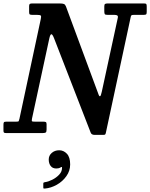

<svg xmlns="http://www.w3.org/2000/svg" viewBox="-67 -770 869 1111"><path d="M147 -684H120.5Q109.5 -684 105.5 -686.5Q101.5 -689 101.5 -700V-734Q101.5 -744 105.2 -747Q109 -750 118.5 -750H278.5Q295.5 -750 303 -746.8Q310.5 -743.5 314.5 -733L498 -237.5Q502 -227 504.5 -220Q507 -213 511.5 -213Q516.5 -213 522 -239L614.5 -666Q617 -676.5 612 -680.2Q607 -684 595 -684H556Q542.5 -684 539.5 -688Q536.5 -692 536.5 -705.5V-732.5Q536.5 -744 540.8 -747Q545 -750 555.5 -750H766Q777 -750 779.5 -746.5Q782 -743 782 -731.5V-701.5Q782 -690.5 779 -687.2Q776 -684 764.5 -684H709Q696 -684 693.2 -681.2Q690.5 -678.5 688.5 -667.5L545.5 -1.5Q544 5 541.8 7.8Q539.5 10.5 531 10.5H480Q461.5 10.5 457 -4.5L245.5 -549.5Q236.5 -572 230.5 -572Q223.5 -572 218 -546L118 -83Q115.5 -69.5 118.8 -67.8Q122 -66 137 -66H184Q193 -66 197.8 -63.8Q202.5 -61.5 202.5 -51.5V-20.5Q202.5 -6 197.2 -3Q192 0 178.5 0H-30Q-40.5 0 -43.8 -2.5Q-47 -5 -47 -15V-47.5Q-47 -58.5 -44.5 -62.2Q-42 -66 -31 -66H26.5Q39.5 -66 41.2 -69Q43 -72 45.5 -82.5L169 -660Q172.5 -675 169.2 -679.5Q166 -684 147 -684ZM215 153Q215 130 232.5 114.8Q250 99.5 275.5 99.5Q301 99.5 320 119.5Q339 139.5 339 181.5Q339 218.5 317.2 249.2Q295.5 280 261.8 299Q228 318 193 321Q188 321.5 185.8 320.8Q183.5 320 183.5 314V293Q183.5 287.5 186.2 286Q189 284.5 193.5 284Q212.5 281.5 235.5 270Q258.5 258.5 275.2 240.8Q292 223 292 201Q293 192.5 283 199Q273 205 259 205Q237 205 226 190.2Q215 175.5 215 153Z"/></svg>

Font: Besley* Narrow Medium
Style: Italic
Weight: 500
Width: 4
Italic angle: -13°
Designer: Owen Earl
Foundry: indestructible type*
Version: Version 3.000; ttfautohint (v1.8.3)